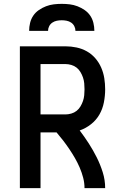

<svg xmlns="http://www.w3.org/2000/svg" viewBox="-20 -975 640 995"><path d="M83 0V-735H319Q348 -735 376.5 -729Q405 -723 430 -709Q455 -695 474 -673Q493 -651 504.5 -624.5Q516 -598 520.5 -569.5Q525 -541 525 -512Q525 -479 518.5 -445Q512 -411 495.5 -382Q479 -353 452 -331.5Q425 -310 393 -299Q418 -266 440.5 -231Q463 -196 481.5 -159Q500 -122 512.5 -82Q525 -42 525 0H418Q418 -27 411 -54Q404 -81 393 -106.5Q382 -132 368.5 -155.5Q355 -179 339.5 -202Q324 -225 307.5 -246.5Q291 -268 273 -289H190V0ZM319 -382Q334 -382 349.5 -386.5Q365 -391 377 -400.5Q389 -410 397 -423.5Q405 -437 410 -451.5Q415 -466 416.5 -481.5Q418 -497 418 -512Q418 -528 416.5 -543.5Q415 -559 410 -573.5Q405 -588 397 -601.5Q389 -615 377 -624.5Q365 -634 349.5 -638.5Q334 -643 319 -643H190V-382ZM131 -815Q131 -836 136 -856.5Q141 -877 152.5 -894Q164 -911 181.5 -923Q199 -935 218.5 -942.5Q238 -950 258.5 -952.5Q279 -955 300 -955Q321 -955 341.5 -952.5Q362 -950 381.5 -942.5Q401 -935 418.5 -923Q436 -911 447.5 -894Q459 -877 464 -856.5Q469 -836 469 -815H371Q371 -828 365 -839.5Q359 -851 348.5 -858Q338 -865 325.5 -867.5Q313 -870 300 -870Q287 -870 274.5 -867.5Q262 -865 251.5 -858Q241 -851 235 -839.5Q229 -828 229 -815Z"/></svg>

Font: Zed Mono Semibold Extended
Style: Regular
Weight: 600
Width: 7
Monospace: yes
Designer: Belleve Invis
Foundry: Belleve Invis
Version: Version 1.0.0; ttfautohint (v1.8.4)